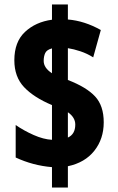

<svg xmlns="http://www.w3.org/2000/svg" viewBox="-20 -779 526 857"><path d="M175 -507Q175 -528 182 -542.5Q189 -557 212 -563V-452Q175 -476 175 -507ZM283 -278Q316 -255 316 -223Q316 -180 283 -165ZM283 58V-37Q359 -53 401 -106Q443 -159 443 -233Q443 -307 404.5 -348.5Q366 -390 283 -422V-564Q309 -560 339 -550Q369 -540 396 -523L430 -645Q357 -686 283 -692V-759H212V-691Q139 -681 91.5 -636.5Q44 -592 44 -510Q44 -436 87.5 -390Q131 -344 212 -310V-155Q174 -157 130 -176.5Q86 -196 50 -221V-76Q127 -40 212 -33V58Z"/></svg>

Font: Noto Sans Display Condensed Black
Style: Regular
Weight: 900
Width: 3
Designer: Monotype Design team
Foundry: Monotype Imaging Inc.
Version: 1.000